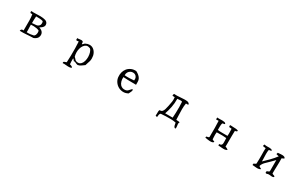

<svg xmlns="http://www.w3.org/2000/svg" viewBox="232 -1978 5536 3548"><g transform="rotate(30 3000.0 -204.0)"><path d="M686 -216Q695 -197 695 -172.5Q695 -148 683 -120Q668 -95 646 -80Q624 -65 601 -57Q569 -57 537 -55Q505 -53 474 -51Q432 -48 392.5 -46Q353 -44 316 -46Q318 -69 331.5 -80.5Q345 -92 375 -87Q375 -106 375 -126Q375 -146 375 -168Q376 -234 375 -303.5Q374 -373 364 -428Q360 -428 356.5 -428Q353 -428 349 -428Q340 -428 332.5 -428Q325 -428 320 -432Q321 -437 320 -441.5Q319 -446 318 -450Q317 -455 316.5 -460Q316 -465 320 -469Q342 -466 371 -466.5Q400 -467 432 -468Q453 -469 475 -469.5Q497 -470 518 -470Q574 -469 618.5 -456Q663 -443 676 -402Q685 -373 673.5 -350Q662 -327 641 -310Q620 -293 598 -280Q629 -272 652 -255.5Q675 -239 686 -216ZM616 -224Q594 -236 562 -242Q530 -248 497 -249Q464 -250 438 -247Q438 -230 438.5 -210Q439 -190 440 -170Q441 -144 441.5 -121.5Q442 -99 441 -87Q483 -85 519 -89.5Q555 -94 586 -102Q603 -111 612 -131.5Q621 -152 622.5 -177Q624 -202 616 -224ZM594 -413Q560 -424 520 -425.5Q480 -427 446 -428Q443 -399 441.5 -356.5Q440 -314 441 -283Q445 -283 449 -283Q453 -283 457 -284Q495 -285 531.5 -290.5Q568 -296 590 -325Q601 -337 603 -365.5Q605 -394 594 -413Z M1726 -270Q1726 -235 1719 -209.5Q1712 -184 1702.5 -159.5Q1693 -135 1685 -104Q1654 -85 1627.5 -63Q1601 -41 1559 -33Q1546 -34 1535.5 -38Q1525 -42 1515 -47Q1502 -54 1488.5 -58.5Q1475 -63 1459 -59Q1455 -73 1445.5 -83Q1436 -93 1425 -100Q1425 -67 1425.5 -35Q1426 -3 1429 26Q1450 30 1470 40.5Q1490 51 1490 61Q1490 74 1452 78Q1436 80 1415.5 79Q1395 78 1374 76Q1353 74 1334 73Q1315 72 1303 75Q1297 61 1301 52.5Q1305 44 1314 40Q1325 35 1337.5 31.5Q1350 28 1359 23Q1363 -46 1364.5 -125.5Q1366 -205 1364.5 -281.5Q1363 -358 1359 -419Q1352 -420 1346 -419Q1340 -418 1335 -417Q1328 -416 1321 -415.5Q1314 -415 1307 -419Q1304 -426 1303.5 -431Q1303 -436 1304 -441Q1304 -445 1304 -449.5Q1304 -454 1303 -460Q1317 -459 1330 -460.5Q1343 -462 1354 -464Q1374 -467 1391 -467.5Q1408 -468 1425 -455Q1430 -445 1429.5 -430Q1429 -415 1433 -404Q1451 -414 1460 -426Q1469 -438 1481 -445Q1504 -457 1525.5 -462.5Q1547 -468 1567 -468Q1612 -468 1648 -442Q1684 -416 1705 -371.5Q1726 -327 1726 -270ZM1653 -261Q1652 -309 1638.5 -352Q1625 -395 1600 -415Q1586 -421 1562 -425.5Q1538 -430 1519 -422Q1489 -409 1468 -380.5Q1447 -352 1436 -315Q1423 -274 1423.5 -227Q1424 -180 1437 -137Q1460 -119 1472.5 -101.5Q1485 -84 1510 -77Q1541 -69 1565 -76Q1589 -83 1606 -102Q1631 -128 1642.5 -171.5Q1654 -215 1653 -261Z M2676 -256Q2650 -257 2626 -257Q2602 -257 2578 -257Q2538 -258 2495.5 -258.5Q2453 -259 2403 -263Q2399 -217 2410.5 -175.5Q2422 -134 2447 -107Q2467 -87 2494.5 -77.5Q2522 -68 2558 -74Q2584 -79 2599.5 -93Q2615 -107 2629 -124.5Q2643 -142 2662 -156Q2677 -139 2670 -119.5Q2663 -100 2653 -81Q2649 -73 2645 -65.5Q2641 -58 2639 -51Q2585 -20 2529.5 -22.5Q2474 -25 2428 -52Q2385 -77 2356 -119.5Q2327 -162 2321 -214Q2315 -267 2327 -314.5Q2339 -362 2367 -398Q2397 -437 2444.5 -459.5Q2492 -482 2554 -478Q2585 -462 2613 -440Q2641 -418 2659 -387.5Q2677 -357 2676 -315Q2676 -311 2676 -306Q2676 -301 2676 -295Q2676 -284 2676.5 -272.5Q2677 -261 2676 -256ZM2606 -308Q2612 -348 2600 -373.5Q2588 -399 2566 -412Q2544 -425 2518 -425Q2489 -426 2463 -411.5Q2437 -397 2421 -370Q2405 -343 2406 -304Q2456 -300 2507.5 -301.5Q2559 -303 2606 -308Z M3721 -54Q3708 -37 3708.5 -19Q3709 -1 3713 18Q3715 33 3716.5 48.5Q3718 64 3714 80Q3695 83 3684.5 69.5Q3674 56 3669 35Q3664 14 3661 -7Q3660 -14 3659 -17Q3611 -27 3555 -28.5Q3499 -30 3443 -27.5Q3387 -25 3339 -21Q3321 -10 3316.5 15.5Q3312 41 3310 68Q3301 64 3291.5 60.5Q3282 57 3273 53Q3276 43 3276.5 30.5Q3277 18 3277 4Q3276 -16 3277.5 -36Q3279 -56 3288 -69Q3323 -66 3341.5 -84.5Q3360 -103 3370 -135.5Q3380 -168 3388 -206Q3390 -214 3391.5 -221Q3393 -228 3394 -235Q3404 -282 3410 -322Q3416 -362 3410 -414Q3405 -416 3399 -416.5Q3393 -417 3387 -416Q3379 -416 3371 -417Q3363 -418 3358 -425Q3359 -436 3362.5 -444.5Q3366 -453 3369 -462Q3399 -459 3434 -460.5Q3469 -462 3505 -465Q3545 -468 3583 -469.5Q3621 -471 3651 -466Q3667 -464 3683 -451.5Q3699 -439 3699 -422Q3694 -418 3684.5 -417.5Q3675 -417 3666 -418Q3660 -418 3655 -418.5Q3650 -419 3648 -417Q3637 -353 3637.5 -288.5Q3638 -224 3641 -155Q3642 -134 3642.5 -112.5Q3643 -91 3644 -69Q3651 -66 3660 -65.5Q3669 -65 3678 -65Q3691 -64 3703 -62.5Q3715 -61 3721 -54ZM3569 -410Q3555 -418 3537 -418Q3519 -418 3501 -416Q3492 -415 3483 -414.5Q3474 -414 3466 -414Q3468 -317 3450.5 -231Q3433 -145 3406 -69H3566Q3570 -117 3572 -178Q3574 -239 3573.5 -300Q3573 -361 3569 -410Z M4742 -63Q4733 -51 4718.5 -46Q4704 -41 4687 -39Q4671 -38 4654 -39Q4637 -40 4619 -41Q4603 -43 4587 -44Q4571 -45 4557 -44Q4557 -47 4555 -54Q4553 -61 4553 -68Q4553 -75 4561 -78Q4582 -77 4593.5 -85Q4605 -93 4610 -106Q4616 -121 4615 -153.5Q4614 -186 4613 -211Q4613 -219 4612.5 -226Q4612 -233 4612 -237Q4572 -242 4529.5 -242.5Q4487 -243 4445 -242Q4435 -242 4425.5 -241.5Q4416 -241 4406 -241Q4402 -221 4402.5 -193.5Q4403 -166 4404 -137Q4405 -126 4405.5 -115Q4406 -104 4406 -93Q4414 -83 4427.5 -79.5Q4441 -76 4454 -71Q4456 -54 4439.5 -46.5Q4423 -39 4399 -37Q4367 -36 4330.5 -41.5Q4294 -47 4276 -51Q4273 -57 4273.5 -60.5Q4274 -64 4276 -67Q4280 -73 4279 -78Q4295 -82 4311.5 -84.5Q4328 -87 4335 -99Q4335 -111 4335 -125.5Q4335 -140 4335 -156Q4336 -217 4335.5 -294.5Q4335 -372 4331 -441Q4326 -445 4319.5 -444.5Q4313 -444 4306 -442Q4299 -441 4291.5 -440Q4284 -439 4279 -444Q4275 -451 4276.5 -460Q4278 -469 4280 -479Q4281 -484 4282 -486Q4294 -481 4312.5 -481Q4331 -481 4351 -482Q4360 -482 4368.5 -482.5Q4377 -483 4385 -483Q4411 -483 4433.5 -478Q4456 -473 4464 -456Q4460 -444 4449 -442.5Q4438 -441 4427.5 -440.5Q4417 -440 4412 -431Q4404 -409 4403 -369Q4402 -329 4403 -290Q4418 -286 4445.5 -285Q4473 -284 4504 -284Q4535 -284 4561 -284Q4579 -284 4592.5 -284Q4606 -284 4612 -284Q4615 -313 4614.5 -339.5Q4614 -366 4613 -394Q4613 -404 4612.5 -414Q4612 -424 4612 -434Q4601 -439 4585.5 -438.5Q4570 -438 4557 -441Q4553 -450 4552.5 -464.5Q4552 -479 4561 -482Q4587 -478 4617.5 -478.5Q4648 -479 4676 -476Q4693 -475 4707.5 -471Q4722 -467 4732 -459Q4726 -446 4715 -439.5Q4704 -433 4684 -434Q4682 -382 4681.5 -327Q4681 -272 4681 -219Q4681 -185 4681 -153.5Q4681 -122 4680 -93Q4699 -89 4713.5 -80.5Q4728 -72 4742 -63Z M5740 -59Q5733 -50 5723 -46.5Q5713 -43 5701 -43Q5693 -43 5684 -44Q5675 -45 5667 -46Q5655 -47 5643.5 -48Q5632 -49 5621 -48Q5615 -47 5610 -45.5Q5605 -44 5600 -42Q5592 -40 5585.5 -38.5Q5579 -37 5572 -40Q5561 -43 5561.5 -53Q5562 -63 5564 -73Q5565 -79 5565 -81Q5580 -86 5594 -92Q5608 -98 5617 -108V-348Q5583 -310 5539.5 -269.5Q5496 -229 5457 -189Q5438 -170 5423 -146Q5408 -122 5402 -96Q5415 -86 5429 -78.5Q5443 -71 5457 -63Q5447 -53 5432 -48Q5417 -43 5400 -41Q5382 -40 5362.5 -41.5Q5343 -43 5325 -45Q5314 -46 5303.5 -47Q5293 -48 5284 -48Q5281 -54 5281 -58Q5281 -62 5282 -67Q5283 -70 5283.5 -73Q5284 -76 5284 -81Q5297 -87 5310.5 -92.5Q5324 -98 5332 -108Q5335 -153 5335 -200Q5335 -247 5335 -292Q5334 -332 5334 -369.5Q5334 -407 5336 -441Q5330 -440 5321.5 -441Q5313 -442 5303 -444Q5297 -445 5290 -446Q5283 -447 5276 -448Q5272 -458 5276 -470Q5280 -482 5287 -489Q5304 -482 5325 -481.5Q5346 -481 5366 -481Q5372 -482 5378 -482Q5384 -482 5390 -482Q5413 -482 5431.5 -477Q5450 -472 5457 -453Q5447 -446 5430 -445Q5413 -444 5402 -438Q5395 -400 5395.5 -350.5Q5396 -301 5398 -259Q5399 -239 5399 -222Q5399 -205 5399 -193Q5458 -249 5515 -306.5Q5572 -364 5621 -430Q5605 -432 5592.5 -436.5Q5580 -441 5565 -444Q5564 -451 5565.5 -455Q5567 -459 5568 -462Q5570 -466 5571.5 -469.5Q5573 -473 5572 -478Q5579 -478 5588 -479Q5597 -480 5607 -481Q5622 -482 5637 -483Q5652 -484 5667 -484Q5693 -483 5711.5 -475Q5730 -467 5732 -444Q5718 -441 5706.5 -435.5Q5695 -430 5684 -423Q5686 -387 5685 -343Q5684 -299 5683 -252Q5681 -213 5680.5 -174.5Q5680 -136 5680 -99Q5688 -90 5701 -86Q5714 -82 5725.5 -77.5Q5737 -73 5740 -59Z"/></g></svg>

Font: Yuji Syuku
Style: Regular
Weight: 400
Designer: Kataoka Yuji
Foundry: Kinuta Font Factory
Version: Version 3.002